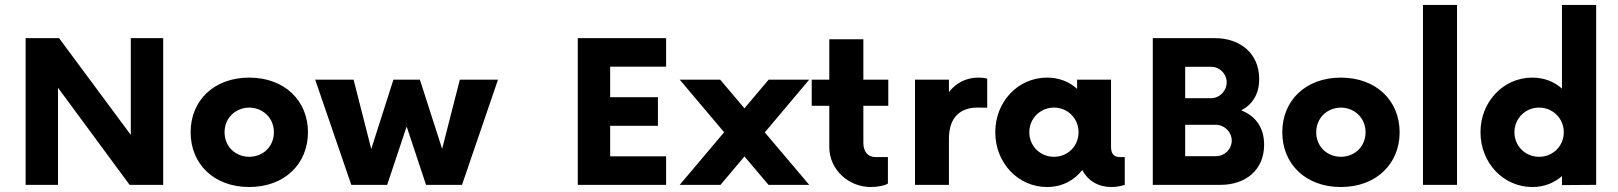

<svg xmlns="http://www.w3.org/2000/svg" viewBox="-20 -750 6563 779"><path d="M510.7 -595.2V-202.6L219.7 -595.2H84V0H215.3V-394L505.9 0H642.1V-595.2Z M991.2 8.8C1134.8 8.8 1229.5 -85.4 1229.5 -213.4C1229.5 -341.3 1134.8 -435.1 991.2 -435.1C847.2 -435.1 753.4 -341.3 753.4 -213.4C753.4 -85.4 847.2 8.8 991.2 8.8ZM991.2 -113.8C933.6 -114.3 891.1 -156.7 891.1 -213.4C891.1 -270 933.6 -312.5 991.2 -313.5C1048.8 -312.5 1091.3 -270 1091.3 -213.4C1091.3 -156.7 1048.8 -114.3 991.2 -113.8Z M1845.7 -426.8 1773.9 -146 1683.6 -426.8H1576.2L1486.3 -145.5L1414.6 -426.8H1258.8L1405.3 0H1550.8L1629.9 -236.8L1708.5 0H1854.5L2000.5 -426.8Z M2682.6 -479.5V-595.2H2324.2V0H2682.6V-115.7H2455.6V-239.7H2649.4V-355.5H2455.6V-479.5Z M3263.2 -426.8H3098.6L3000.5 -310.5L2901.9 -426.8H2737.8L2918 -213.4L2737.8 0H2903.3L3000.5 -115.2L3098.1 0H3263.2L3083 -212.9Z M3584 -320.8V-426.8H3482.9V-590.8H3344.7V-426.8H3273.4V-320.8H3344.7V-153.3C3344.7 -62 3422.4 8.8 3513.2 8.8C3542.5 8.8 3571.3 2.4 3582.5 -5.4V-112.8H3530.8C3502.4 -112.8 3482.9 -134.3 3482.9 -169.4V-320.8Z M3692.4 0H3830.1V-186.5C3830.1 -276.4 3878.4 -313.5 3945.3 -313.5C3958.5 -313.5 3972.7 -313.5 3985.4 -313V-430.7C3975.6 -434.1 3962.9 -435.1 3949.7 -435.1C3903.3 -435.1 3860.8 -416 3830.1 -376.5V-426.8H3692.4Z M4524.9 -112.8C4506.8 -112.8 4487.8 -118.7 4487.8 -153.8V-426.8H4350.1V-389.6C4318.4 -418.5 4276.9 -435.1 4228 -435.1C4110.8 -435.1 4018.1 -337.9 4018.1 -213.4C4018.1 -88.9 4110.8 8.8 4228 8.8C4288.6 8.8 4337.9 -17.6 4371.1 -60.1C4394.5 -16.1 4436.5 8.8 4488.8 8.8C4505.9 8.8 4524.4 6.3 4543.5 0V-112.8ZM4256.3 -113.8C4200.7 -113.8 4156.2 -157.2 4156.2 -213.4C4156.2 -269.5 4200.7 -313.5 4256.3 -313.5C4312 -313.5 4356 -269.5 4356 -213.4C4356 -157.2 4312 -113.8 4256.3 -113.8Z M5016.1 -302.2C5060.5 -325.7 5088.9 -366.7 5088.9 -429.7C5088.9 -534.7 5009.8 -595.2 4909.7 -595.2H4657.2V0H4932.1C5030.8 0 5108.9 -57.6 5108.9 -162.6C5108.9 -235.8 5071.8 -280.3 5016.1 -302.2ZM4957 -416C4957 -381.3 4928.7 -351.6 4893.6 -351.6H4788.6V-479H4893.6C4928.7 -479 4957 -450.7 4957 -416ZM4912.6 -116.2H4788.6V-243.7H4912.6C4948.7 -243.7 4977.5 -213.9 4977.5 -179.7C4977.5 -144.5 4948.7 -116.2 4912.6 -116.2Z M5420.4 8.8C5564 8.8 5658.7 -85.4 5658.7 -213.4C5658.7 -341.3 5564 -435.1 5420.4 -435.1C5276.4 -435.1 5182.6 -341.3 5182.6 -213.4C5182.6 -85.4 5276.4 8.8 5420.4 8.8ZM5420.4 -113.8C5362.8 -114.3 5320.3 -156.7 5320.3 -213.4C5320.3 -270 5362.8 -312.5 5420.4 -313.5C5478 -312.5 5520.5 -270 5520.5 -213.4C5520.5 -156.7 5478 -114.3 5420.4 -113.8Z M5753.4 0H5891.6V-730H5753.4Z M6317.4 -730V-390.6C6286.1 -418.5 6245.1 -435.1 6196.8 -435.1C6080.1 -435.1 5986.8 -337.9 5986.8 -213.4C5986.8 -88.9 6080.1 8.8 6196.8 8.8C6245.1 8.8 6286.1 -7.8 6317.4 -35.6V1L6456.1 0V-730ZM6224.6 -113.8C6168.9 -113.8 6124.5 -157.2 6124.5 -213.4C6124.5 -269.5 6168.9 -313.5 6224.6 -313.5C6280.3 -313.5 6324.7 -269.5 6324.7 -213.4C6324.7 -157.2 6280.3 -113.8 6224.6 -113.8Z"/></svg>

Font: Now ExtraBold
Style: Regular
Weight: 800
Designer: Alfredo Marco Pradil
Foundry: Alfredo Marco Pradil
Version: Version 1.200;hotconv 1.0.109;makeotfexe 2.5.65596